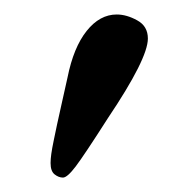

<svg xmlns="http://www.w3.org/2000/svg" viewBox="-20 -583 259 265"><path d="M141.1 -563Q154.8 -563 169.4 -554.9Q184.1 -546.9 184.1 -529.8Q184.1 -502 128.9 -419.9Q96.2 -368.7 84.5 -353.3Q72.8 -337.9 66.9 -337.9Q61 -337.9 55.4 -342.3Q49.8 -346.7 49.8 -357.9Q49.8 -363.3 50.8 -370.6Q51.8 -377.9 54.2 -389.4Q56.6 -400.9 58.8 -411.4Q61 -421.9 65.4 -441.2Q69.8 -460.4 73.2 -476.1Q81.5 -517.6 99.6 -540.3Q117.7 -563 141.1 -563Z"/></svg>

Font: Common Serif
Style: Bold
Weight: 700
Designer: Philipp H. Poll, Khaled Hosny
Foundry: Stefan Peev, Context Ltd.
Version: Version 1.026